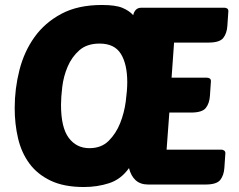

<svg xmlns="http://www.w3.org/2000/svg" viewBox="-20 -741 961 771"><path d="M575 0Q544 0 525 -17Q506 -34 498 -66Q466 -21 418.5 -5.5Q371 10 317 10Q237 10 183.5 -15.5Q130 -41 98 -84.5Q66 -128 52.5 -185.5Q39 -243 39 -307Q39 -385 58 -459.5Q77 -534 118.5 -592Q160 -650 226.5 -685.5Q293 -721 389 -721Q444 -721 471.5 -709.5Q499 -698 515 -680Q517 -692 525 -701Q533 -710 548 -710H881Q887 -710 892 -707Q897 -704 897 -696L893 -637Q891 -607 876.5 -588.5Q862 -570 817 -570H679L669 -429H811Q817 -429 822 -426Q827 -423 827 -415L823 -356Q821 -326 806.5 -307.5Q792 -289 747 -289H660L649 -140H869Q875 -140 880 -136.5Q885 -133 885 -126L881 -67Q879 -37 864.5 -18.5Q850 0 805 0ZM380 -566Q329 -566 298.5 -539Q268 -512 251.5 -473Q235 -434 230 -392Q225 -350 225 -320Q225 -229 256 -187.5Q287 -146 339 -146Q387 -146 416.5 -175.5Q446 -205 462.5 -246.5Q479 -288 485 -333.5Q491 -379 491 -411Q491 -483 465.5 -524.5Q440 -566 380 -566Z"/></svg>

Font: Poetsen One
Style: Regular
Weight: 400
Designer: Pablo Impallari, Rodrigo Fuenzalida
Foundry: Pablo Impallari, Rodrigo Fuenzalida
Version: Version 1.001; ttfautohint (v0.93) -l 8 -r 50 -G 200 -x 14 -